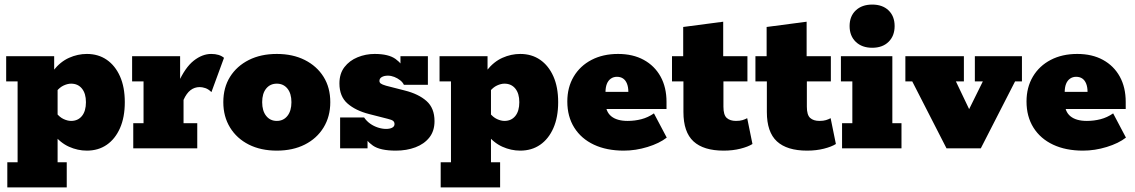

<svg xmlns="http://www.w3.org/2000/svg" viewBox="-20 -649 4966 840"><path d="M7 -403H217V-332L214 -341Q244 -379 282 -396Q320 -413 360 -413Q410 -413 447 -387.5Q484 -362 505 -315Q526 -268 526 -202Q526 -136 505 -88.5Q484 -41 447 -15.5Q410 10 360 10Q320 10 282 -7Q244 -24 214 -62L232 -71V61H272V171H12V61H57V-293H7ZM291 -120Q321 -120 338.5 -141.5Q356 -163 356 -202Q356 -240 338.5 -261.5Q321 -283 291 -283Q276 -283 258.5 -275Q241 -267 226 -248L232 -305V-106L226 -155Q241 -136 258.5 -128Q276 -120 291 -120Z M563 0V-110H608V-293H558V-403H768V-268L759 -285Q790 -354 827.5 -383.5Q865 -413 904 -413Q940 -413 960 -396L905 -246Q892 -259 878.5 -263.5Q865 -268 854 -268Q831 -268 813.5 -254.5Q796 -241 783 -212V-110H843V0Z M1191 10Q1121 10 1068.5 -16.5Q1016 -43 986.5 -91Q957 -139 957 -202Q957 -266 986.5 -313Q1016 -360 1068.5 -386.5Q1121 -413 1191 -413Q1261 -413 1313.5 -386.5Q1366 -360 1395.5 -313Q1425 -266 1425 -202Q1425 -139 1395.5 -91Q1366 -43 1313.5 -16.5Q1261 10 1191 10ZM1191 -120Q1220 -120 1237.5 -142Q1255 -164 1255 -202Q1255 -240 1237.5 -261.5Q1220 -283 1191 -283Q1162 -283 1144.5 -261.5Q1127 -240 1127 -202Q1127 -164 1144.5 -142Q1162 -120 1191 -120Z M1712 10Q1643 10 1611.5 -12Q1580 -34 1572 -62L1588 -70V0H1468V-135H1573Q1584 -119 1599.5 -108Q1615 -97 1633.5 -91Q1652 -85 1669 -85Q1686 -85 1696 -90.5Q1706 -96 1706 -106Q1706 -115 1700 -120Q1694 -125 1677 -129L1595 -150Q1536 -165 1500.5 -196Q1465 -227 1465 -284Q1465 -327 1487 -355.5Q1509 -384 1544.5 -398.5Q1580 -413 1619 -413Q1680 -413 1710.5 -391Q1741 -369 1748 -341L1732 -343V-403H1852V-278H1747Q1742 -289 1730.5 -298Q1719 -307 1705 -312.5Q1691 -318 1677 -318Q1661 -318 1650.5 -312Q1640 -306 1640 -295Q1640 -288 1646 -283.5Q1652 -279 1669 -274L1751 -253Q1811 -238 1846 -207Q1881 -176 1881 -119Q1881 -76 1858.5 -47.5Q1836 -19 1797.5 -4.5Q1759 10 1712 10Z M1903 -403H2113V-332L2110 -341Q2140 -379 2178 -396Q2216 -413 2256 -413Q2306 -413 2343 -387.5Q2380 -362 2401 -315Q2422 -268 2422 -202Q2422 -136 2401 -88.5Q2380 -41 2343 -15.5Q2306 10 2256 10Q2216 10 2178 -7Q2140 -24 2110 -62L2128 -71V61H2168V171H1908V61H1953V-293H1903ZM2187 -120Q2217 -120 2234.5 -141.5Q2252 -163 2252 -202Q2252 -240 2234.5 -261.5Q2217 -283 2187 -283Q2172 -283 2154.5 -275Q2137 -267 2122 -248L2128 -305V-106L2122 -155Q2137 -136 2154.5 -128Q2172 -120 2187 -120Z M2709 10Q2634 10 2578.5 -16Q2523 -42 2492.5 -90.5Q2462 -139 2462 -205Q2462 -267 2490 -314Q2518 -361 2568 -387Q2618 -413 2684 -413Q2749 -413 2796.5 -387Q2844 -361 2870 -314Q2896 -267 2896 -203V-172H2551V-247H2729Q2729 -268 2723 -283Q2717 -298 2706 -305.5Q2695 -313 2679 -313Q2664 -313 2652.5 -305Q2641 -297 2635 -282Q2629 -267 2629 -244V-203Q2629 -161 2654 -140.5Q2679 -120 2726 -120Q2757 -120 2786 -127.5Q2815 -135 2841 -153L2897 -47Q2865 -22 2813 -6Q2761 10 2709 10Z M3146 10Q3058 10 3014 -30.5Q2970 -71 2970 -159V-293H2920V-403H2969V-531L3144 -554V-403H3250V-293H3145V-182Q3145 -146 3159.5 -133Q3174 -120 3200 -120Q3217 -120 3228.5 -123.5Q3240 -127 3249 -132L3272 -19Q3253 -7 3219.5 1.5Q3186 10 3146 10Z M3511 10Q3423 10 3379 -30.5Q3335 -71 3335 -159V-293H3285V-403H3334V-531L3509 -554V-403H3615V-293H3510V-182Q3510 -146 3524.5 -133Q3539 -120 3565 -120Q3582 -120 3593.5 -123.5Q3605 -127 3614 -132L3637 -19Q3618 -7 3584.5 1.5Q3551 10 3511 10Z M3664 0V-110H3709V-293H3659V-403H3884V-110H3924V0ZM3796 -440Q3751 -440 3724 -466Q3697 -492 3697 -535Q3697 -578 3724 -603.5Q3751 -629 3796 -629Q3841 -629 3867.5 -603.5Q3894 -578 3894 -535Q3894 -492 3867.5 -466Q3841 -440 3796 -440Z M4121 0 3971 -293H3941V-403H4197V-293H4162L4246 -117H4193L4280 -293H4245V-403H4451V-293H4421L4271 0Z M4718 10Q4643 10 4587.5 -16Q4532 -42 4501.5 -90.5Q4471 -139 4471 -205Q4471 -267 4499 -314Q4527 -361 4577 -387Q4627 -413 4693 -413Q4758 -413 4805.5 -387Q4853 -361 4879 -314Q4905 -267 4905 -203V-172H4560V-247H4738Q4738 -268 4732 -283Q4726 -298 4715 -305.5Q4704 -313 4688 -313Q4673 -313 4661.5 -305Q4650 -297 4644 -282Q4638 -267 4638 -244V-203Q4638 -161 4663 -140.5Q4688 -120 4735 -120Q4766 -120 4795 -127.5Q4824 -135 4850 -153L4906 -47Q4874 -22 4822 -6Q4770 10 4718 10Z"/></svg>

Font: Rokkitt SemiBold Black
Style: Regular
Weight: 900
Version: Version 3.103